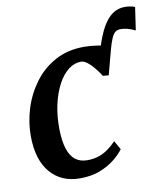

<svg xmlns="http://www.w3.org/2000/svg" viewBox="-81 -771 743 850"><g transform="rotate(-10 291.0 -346.5)"><path d="M414.5 -417 398.5 -539Q416.5 -598.5 437.2 -634.5Q458 -670.5 482.5 -686.8Q507 -703 536 -703Q549.5 -703 560.8 -701Q572 -699 582 -695L567 -592Q547.5 -601.5 531.8 -605.5Q516 -609.5 502 -609.5Q488.5 -609.5 478.8 -603Q469 -596.5 460.5 -577.5Q452 -558.5 441.5 -519.5ZM211 10Q126.5 10 77.5 -47.8Q28.5 -105.5 28 -211.5Q27.5 -272 46.2 -333.2Q65 -394.5 102.8 -446.2Q140.5 -498 197.2 -529.2Q254 -560.5 329 -560.5Q357.5 -560.5 390.8 -555.2Q424 -550 447 -539.5L414.5 -417L388.5 -419.5Q376.5 -438.5 362 -456.5Q347.5 -474.5 332.2 -486.2Q317 -498 303.5 -498Q274 -498 247.5 -477.8Q221 -457.5 200.8 -420.2Q180.5 -383 168.8 -331.8Q157 -280.5 158 -219Q159 -165.5 170.2 -131Q181.5 -96.5 203 -80Q224.5 -63.5 256 -63.5Q286 -63.5 309.2 -71.8Q332.5 -80 351.5 -94Q370.5 -108 387.5 -125.5L410 -86Q396.5 -67 369.5 -44.5Q342.5 -22 303 -6Q263.5 10 211 10Z"/></g></svg>

Font: Merriweather 36pt SemiBold
Style: Italic
Weight: 600
Italic angle: -7.8°
Version: Version 2.101